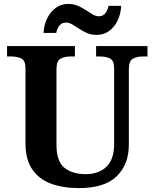

<svg xmlns="http://www.w3.org/2000/svg" viewBox="-20 -949 787 979"><path d="M382 10Q300 10 239 -13Q178 -36 144 -86Q110 -136 110 -218V-600Q110 -640 89 -650.5Q68 -661 38 -661H16V-714H362V-661H339Q310 -661 289 -650Q268 -639 268 -596V-210Q268 -126 308.5 -93.5Q349 -61 417 -61Q484 -61 523 -99Q562 -137 562 -214V-600Q562 -640 541.5 -650.5Q521 -661 492 -661H470V-714H732V-661H709Q679 -661 658 -650Q637 -639 637 -596V-212Q637 -111 575.5 -50.5Q514 10 382 10ZM473 -771Q446 -771 424 -780.5Q402 -790 383.5 -802.5Q365 -815 348.5 -824.5Q332 -834 316 -834Q294 -834 282 -817.5Q270 -801 267 -781H202Q204 -822 220.5 -855.5Q237 -889 264.5 -909Q292 -929 328 -929Q355 -929 377 -919.5Q399 -910 417.5 -897.5Q436 -885 452.5 -875.5Q469 -866 484 -866Q506 -866 518 -882.5Q530 -899 533 -919H598Q596 -879 580 -845Q564 -811 536.5 -791Q509 -771 473 -771Z"/></svg>

Font: Noto Serif
Style: Bold
Weight: 700
Designer: Monotype Design Team
Foundry: Monotype Imaging Inc.
Version: Version 2.014